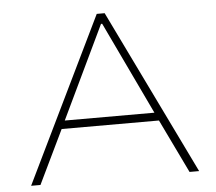

<svg xmlns="http://www.w3.org/2000/svg" viewBox="-50 -743 896 798"><g transform="rotate(-5 398.0 -344.0)"><path d="M48 0 382 -688H415L749 0H709L601 -224H195L87 0ZM211 -258H585L401 -645H396Z"/></g></svg>

Font: Saira Expanded Thin
Style: Regular
Weight: 250
Width: 7
Designer: Hector Gatti with collaboration of the Omnibus-Type team
Foundry: Omnibus-Type
Version: Version 1.101